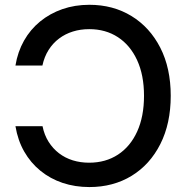

<svg xmlns="http://www.w3.org/2000/svg" viewBox="-20 -758 768 789"><path d="M347.2 -738.3Q444.8 -738.3 520.3 -692.1Q595.7 -646 638.7 -562Q681.6 -478 681.6 -364.3Q681.6 -250.5 638.9 -166Q596.2 -81.5 520.8 -35.4Q445.3 10.7 347.2 10.7Q288.6 10.7 237.5 -6.3Q186.5 -23.4 146.2 -56.2Q106 -88.9 79.6 -135Q53.2 -181.2 43.5 -239.3H154.8Q162.1 -203.1 179.7 -175.3Q197.3 -147.5 222.4 -128.2Q247.6 -108.9 279.1 -99.1Q310.5 -89.4 346.2 -89.4Q414.1 -89.4 464.8 -122.6Q515.6 -155.8 543.7 -217.5Q571.8 -279.3 571.8 -364.3Q571.8 -449.2 543.5 -510.7Q515.1 -572.3 464.6 -605.2Q414.1 -638.2 346.7 -638.2Q310.5 -638.2 279.3 -628.4Q248 -618.7 222.7 -599.6Q197.3 -580.6 179.7 -552.7Q162.1 -524.9 154.3 -488.8H43.5Q52.7 -544.9 78.6 -590.8Q104.5 -636.7 144.8 -669.7Q185.1 -702.6 236.3 -720.5Q287.6 -738.3 347.2 -738.3Z"/></svg>

Font: Inter 24pt Medium
Style: Regular
Weight: 500
Designer: Rasmus Andersson
Foundry: rsms
Version: Version 4.001;git-66647c0bb